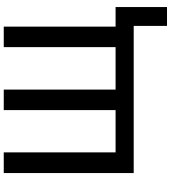

<svg xmlns="http://www.w3.org/2000/svg" viewBox="38 -788 932 1049"><g transform="rotate(-90 504.5 -264.0)"><path d="M887 0H83V-710H196V-99H427V-710H539V-99H771V-710H883V-99H990V182H887Z"/></g></svg>

Font: IngvarSans
Style: Regular
Weight: 600
Version: Version 3.000